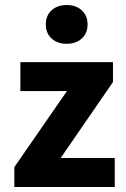

<svg xmlns="http://www.w3.org/2000/svg" viewBox="-20 -743 500 763"><path d="M37 0V-79L246 -381H61V-496H429V-417L221 -115H436V0ZM245 -569Q208 -569 185 -590Q162 -611 162 -646Q162 -681 185 -702Q208 -723 245 -723Q282 -723 305 -702Q328 -681 328 -646Q328 -611 305 -590Q282 -569 245 -569Z"/></svg>

Font: Mada
Style: Bold
Weight: 700
Designer: Khaled Hosny
Version: Version 1.5